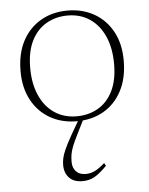

<svg xmlns="http://www.w3.org/2000/svg" viewBox="-52 -493 619 796"><g transform="rotate(-5 258.0 -95.0)"><path d="M259 -10.5Q308.5 -10.5 347.5 -32.8Q386.5 -55 409.2 -100.2Q432 -145.5 432 -213.5Q432 -279 410.5 -327.8Q389 -376.5 349.8 -403.2Q310.5 -430 257 -430Q208 -430 168.8 -407.5Q129.5 -385 106.8 -340Q84 -295 84 -226.5Q84 -161.5 105.5 -112.8Q127 -64 166.5 -37.2Q206 -10.5 259 -10.5ZM257.5 10Q195.5 10 147 -17.5Q98.5 -45 70.8 -96Q43 -147 43 -216.5Q43 -289.5 70.5 -341.8Q98 -394 146.8 -422.2Q195.5 -450.5 258.5 -450.5Q321 -450.5 369.2 -423Q417.5 -395.5 445.2 -344.8Q473 -294 473 -224Q473 -151 445.5 -98.5Q418 -46 369.5 -18Q321 10 257.5 10ZM256.5 61Q240 93.5 232.5 113.2Q225 133 223 147Q221 161 221 175.5Q221 201.5 235.5 216.2Q250 231 275.5 231Q296.5 231 315 221.5Q333.5 212 355 192.5L361.5 204.5Q330.5 236 308.5 247.8Q286.5 259.5 259.5 259.5Q223.5 259.5 204.2 239.2Q185 219 185 185.5Q185 173.5 187.8 159.2Q190.5 145 199.8 123.8Q209 102.5 227.5 69.5L267.5 0H287Z"/></g></svg>

Font: Newsreader 16pt 16pt ExtraLight
Style: Regular
Weight: 250
Version: Version 1.003